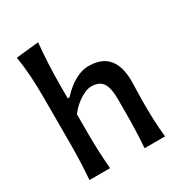

<svg xmlns="http://www.w3.org/2000/svg" viewBox="-186 -930 995 1060"><g transform="rotate(-30 311.5 -400.5)"><path d="M76.2 0Q80.6 -58.6 82.8 -113.3Q85 -168 85 -234.4V-531.2Q85 -598.1 80.8 -660.9Q76.7 -723.6 66.4 -785.2L210.9 -800.8Q204.6 -736.3 201.2 -669.7Q197.8 -603 197.8 -531.2V-450.2H209Q228.5 -473.1 256.8 -495.6Q285.2 -518.1 318.4 -533Q351.6 -547.9 384.8 -547.9Q469.2 -547.9 510 -499.5Q550.8 -451.2 550.8 -356.9Q550.8 -322.3 549.3 -290.8Q547.9 -259.3 547.9 -234.4Q547.9 -168 549.8 -113.3Q551.8 -58.6 558.1 0H427.7Q431.6 -58.6 433.6 -112.5Q435.5 -166.5 435.5 -228.5V-313.5Q435.5 -377.9 415 -410.4Q394.5 -442.9 341.3 -442.9Q320.8 -442.9 294.4 -430.2Q268.1 -417.5 242.4 -396.2Q216.8 -375 197.8 -348.6V-228.5Q197.8 -166.5 200.2 -112.5Q202.6 -58.6 207.5 0Z"/></g></svg>

Font: Pinar DS4-Medium
Style: Regular
Weight: 500
Designer: Amin Abedi
Version: Version 2.000